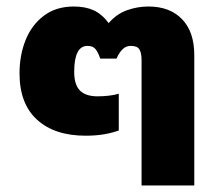

<svg xmlns="http://www.w3.org/2000/svg" viewBox="-20 -570 671 590"><path d="M415 0V-386Q415 -407 408.5 -418Q402 -429 382 -429Q367 -429 356.5 -418.5Q346 -408 338 -390H288Q282 -408 274 -418.5Q266 -429 249 -429Q208 -429 208 -349Q208 -310 225.5 -292Q243 -274 280 -274Q297 -274 314.5 -276Q332 -278 345 -282V-169Q326 -162 300.5 -157.5Q275 -153 243 -153Q148 -153 94 -202Q40 -251 40 -345Q40 -400 58.5 -446.5Q77 -493 114.5 -521.5Q152 -550 207 -550Q242 -550 267.5 -538.5Q293 -527 314 -499Q338 -527 370 -538.5Q402 -550 436 -550Q502 -550 539.5 -511Q577 -472 577 -401V0Z"/></svg>

Font: Kanit SemiBold
Style: Regular
Weight: 600
Designer: Katatrad Team
Foundry: CadsonDemak
Version: Version 2.000; ttfautohint (v1.8.3)